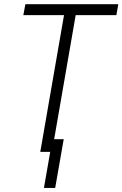

<svg xmlns="http://www.w3.org/2000/svg" viewBox="-20 -731 589 924"><path d="M540 -658.2H344.2L230 0H173.8L288.1 -658.2H92.3L102.1 -710.9H549.3ZM245.6 173.3H191.4L232.4 -61H286.6Z"/></svg>

Font: MAUL Condensed Light Italic
Style: Light Italic
Weight: 300
Italic angle: -12°
Designer: MAUL
Version: Version 1.0; 2020; ttfautohint (v1.8.3)